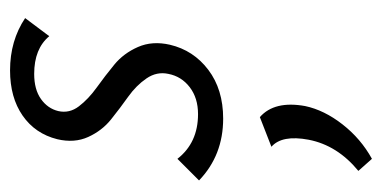

<svg xmlns="http://www.w3.org/2000/svg" viewBox="-209 -250 760 382"><g transform="rotate(-90 171.0 -59.0)"><path d="M126 5Q53 5 3 -43L46 -86Q78 -45 135 -45Q167 -45 188.5 -61.5Q210 -78 215 -104Q220 -127 206 -147.5Q192 -168 169.5 -184Q147 -200 124.5 -218Q102 -236 89.5 -263.5Q77 -291 85 -325Q96 -369 132 -394Q168 -419 222 -419Q281 -419 326 -389L290 -341Q265 -371 215 -371Q184 -371 165 -357.5Q146 -344 141 -323Q136 -301 150.5 -282Q165 -263 188 -246.5Q211 -230 233.5 -211.5Q256 -193 268.5 -164.5Q281 -136 273 -101Q262 -54 223 -24.5Q184 5 126 5ZM46 301 22 274Q73 232 84 175Q94 122 70 101L129 78Q162 107 151 168Q143 206 114.5 242.5Q86 279 46 301Z"/></g></svg>

Font: EauTest
Style: Italic
Weight: 400
Italic angle: -12°
Designer: Christian Thalmann (Catharsis Fonts)
Version: Version 0.001;PS 000.001;hotconv 1.0.88;makeotf.lib2.5.64775